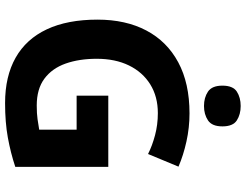

<svg xmlns="http://www.w3.org/2000/svg" viewBox="-127 -841 978 764"><g transform="rotate(90 362.0 -459.0)"><path d="M360.8 -400.9H644V-30.8Q587.9 -12.2 527.3 -1.2Q466.8 9.8 390.1 9.8Q283.7 9.8 209.5 -32.2Q135.3 -74.2 96.7 -156.2Q58.1 -238.3 58.1 -357.9Q58.1 -470.2 101.3 -552.2Q144.5 -634.3 227.8 -679.2Q311 -724.1 431.2 -724.1Q487.8 -724.1 543 -711.9Q598.1 -699.7 643.1 -680.2L592.8 -559.1Q560.1 -575.7 518.1 -586.9Q476.1 -598.1 430.2 -598.1Q364.3 -598.1 315.7 -567.9Q267.1 -537.6 240.5 -483.2Q213.9 -428.7 213.9 -355Q213.9 -285.2 232.9 -231.2Q252 -177.2 293 -146.7Q334 -116.2 399.9 -116.2Q432.1 -116.2 454.3 -119.4Q476.6 -122.6 496.1 -126V-274.9H360.8ZM401.9 -927.7Q435.1 -927.7 459 -912.4Q482.9 -897 482.9 -855Q482.9 -813.5 459 -797.6Q435.1 -781.7 401.9 -781.7Q368.2 -781.7 344.5 -797.6Q320.8 -813.5 320.8 -855Q320.8 -897 344.5 -912.4Q368.2 -927.7 401.9 -927.7Z"/></g></svg>

Font: Wonky
Style: Regular
Weight: 400
Designer: Monotype Design Team
Foundry: Monotype Imaging Inc.
Version: Version 3.000